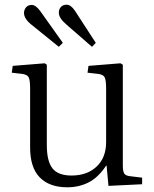

<svg xmlns="http://www.w3.org/2000/svg" viewBox="-20 -782 655 816"><path d="M266 14Q190 14 149 -28Q108 -70 108 -155V-406Q108 -439 102.5 -452Q97 -465 74 -468L30 -473L34 -502L170 -513L179 -507V-165Q179 -97 203 -66.5Q227 -36 284 -36Q350 -36 390.5 -74Q431 -112 431 -178V-406Q431 -439 425.5 -452Q420 -465 397 -468L352 -473L356 -502L492 -513L502 -507V-79Q502 -54 508 -44.5Q514 -35 534 -33L584 -27V1L441 8L433 -78H431Q398 -28 357 -7Q316 14 266 14ZM371 -583 263 -677Q230 -705 230 -728Q230 -743 239 -752.5Q248 -762 263 -762Q281 -762 298 -737L387 -600ZM230 -583 115 -676Q82 -702 82 -727Q82 -740 90.5 -750.5Q99 -761 115 -761Q132 -761 151 -735L247 -600Z"/></svg>

Font: Literata 36pt Light
Style: Regular
Weight: 300
Designer: Latin by Veronika Burian and Jose Scaglione. Greek by Irene Vlachou. Cyrillic by Vera Evstafieva.
Foundry: TypeTogether
Version: Version 3.002